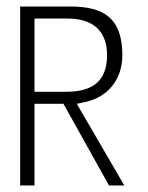

<svg xmlns="http://www.w3.org/2000/svg" viewBox="-20 -585 456 590"><path d="M42 -15H86V-266H175L315 -15H362L216 -266L235 -270C316 -285 356 -346 356 -415C356 -531 297 -565 196 -565H42ZM86 -303V-528H188C261 -528 309 -494 309 -415C309 -330 257 -303 184 -303Z"/></svg>

Font: Charger Sport
Style: HLNrw
Weight: 100
Designer: Jasper
Foundry: Cannot Into Space Fonts
Version: Version 1.1